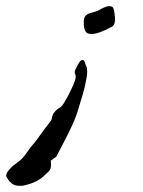

<svg xmlns="http://www.w3.org/2000/svg" viewBox="-147 -285 464 621"><path d="M149 -175Q134 -175 129 -184.5Q124 -194 124 -208Q124 -212 124 -216Q124 -220 125 -224Q128 -238 144.5 -242.5Q161 -247 171 -251Q179 -256 189 -260.5Q199 -265 206 -265Q217 -265 219.5 -258.5Q222 -252 223 -245Q223 -241 224 -235Q225 -229 225 -222Q225 -215 223 -208.5Q221 -202 214 -198Q171 -175 149 -175ZM-83 316Q-99 316 -108 309Q-117 302 -121 295Q-122 293 -124.5 289.5Q-127 286 -127 282Q-127 277 -123 271Q-119 265 -109 255Q-104 250 -94 243Q-84 236 -77 229Q-66 218 -58 205.5Q-50 193 -41 183Q-35 177 -24 161.5Q-13 146 -1.5 130.5Q10 115 15 109Q20 104 21.5 94Q23 84 30 77Q36 69 45 64Q54 59 59 49V50Q64 41 70.5 29.5Q77 18 82 7Q92 -13 95 -23Q98 -33 98 -37Q98 -43 96 -45.5Q94 -48 95 -56Q99 -65 106 -78Q113 -91 120 -91Q124 -91 127 -85Q129 -77 132 -71Q135 -65 135 -53Q135 -40 129 -12.5Q123 15 106 69Q98 96 84 125.5Q70 155 56.5 180.5Q43 206 35 222Q35 222 27 227.5Q19 233 17 235H18Q17 236 17.5 240Q18 244 18 249Q18 262 11 269Q4 276 -4 283Q-12 292 -29.5 301Q-47 310 -70 315Q-74 316 -77 316Q-80 316 -83 316Z"/></svg>

Font: Vujahday Script
Style: Regular
Weight: 400
Designer: Robert E. Leuschke
Foundry: Robert E. Leuschke
Version: Version 1.010; ttfautohint (v1.8.3)